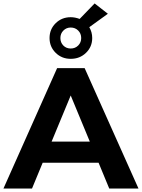

<svg xmlns="http://www.w3.org/2000/svg" viewBox="-29 -1096 825 1116"><path d="M544 -150H219L157 0H-9L303 -700H463L776 0H606ZM493 -273 382 -541 271 -273ZM490 -938Q507 -909 507 -875Q507 -824 471 -789Q435 -754 382 -754Q330 -754 294.5 -789Q259 -824 259 -875Q259 -926 294.5 -961Q330 -996 382 -996Q407 -996 434 -986L521 -1076L598 -1016ZM443 -875Q443 -901 425.5 -918.5Q408 -936 382 -936Q357 -936 339.5 -918.5Q322 -901 322 -875Q322 -849 339 -831.5Q356 -814 382 -814Q408 -814 425.5 -831.5Q443 -849 443 -875Z"/></svg>

Font: Montserrat-Bold
Style: Bold
Weight: 700
Version: Version 7.200